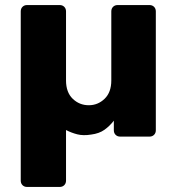

<svg xmlns="http://www.w3.org/2000/svg" viewBox="-20 -540 697 759"><path d="M87 199Q76 199 69 192Q62 185 62 174V-495Q62 -506 69 -513Q76 -520 87 -520H216Q227 -520 234 -513Q241 -506 241 -495V-222Q241 -175 267.5 -149.5Q294 -124 331 -124Q367 -124 393.5 -149.5Q420 -175 420 -222V-495Q420 -506 427 -513Q434 -520 445 -520H571Q582 -520 589 -513Q596 -506 596 -495V-25Q596 -14 589 -7Q582 0 571 0H455Q444 0 437 -7Q430 -14 430 -25V-63Q414 -42 393 -27Q372 -12 340 -8Q309 -3 285.5 -9Q262 -15 241 -26V174Q241 185 234 192Q227 199 216 199Z"/></svg>

Font: Fz Rubik
Style: Bold
Weight: 700
Designer: Hubert and Fischer
Foundry: Hubert and Fischer
Version: Vit hóa bi FontZin.com